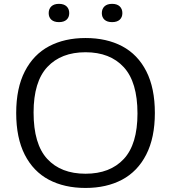

<svg xmlns="http://www.w3.org/2000/svg" viewBox="-20 -942 866 972"><path d="M62 -370Q62 -496 105.8 -581Q149.5 -666 228.2 -707.8Q307 -749.5 413 -749.5Q520 -749.5 598.8 -707.8Q677.5 -666 720.8 -581Q764 -496 764 -370Q764 -244.5 720.2 -159.2Q676.5 -74 597.8 -32.2Q519 9.5 413 9.5Q306 9.5 227.2 -32.2Q148.5 -74 105.2 -159Q62 -244 62 -370ZM676 -367.5Q676 -526.5 606.5 -602Q537 -677.5 413 -677.5Q289.5 -677.5 219.8 -603Q150 -528.5 150 -372.5Q150 -212.5 219.2 -137.5Q288.5 -62.5 413 -62.5Q537 -62.5 606.5 -137Q676 -211.5 676 -367.5ZM226.5 -875.5Q226.5 -897 240 -909.8Q253.5 -922.5 278.5 -922.5Q303.5 -922.5 317 -909.8Q330.5 -897 330.5 -875.5Q330.5 -854.5 317 -842.2Q303.5 -830 278.5 -830Q253.5 -830 240 -842.2Q226.5 -854.5 226.5 -875.5ZM495.5 -875.5Q495.5 -897 509 -909.8Q522.5 -922.5 547.5 -922.5Q572.5 -922.5 586 -909.8Q599.5 -897 599.5 -875.5Q599.5 -854.5 586 -842.2Q572.5 -830 547.5 -830Q522.5 -830 509 -842.2Q495.5 -854.5 495.5 -875.5Z"/></svg>

Font: Encode Sans Expanded
Style: Regular
Weight: 400
Width: 7
Designer: Multiple Designers
Foundry: Impallari Type
Version: Version 2.000